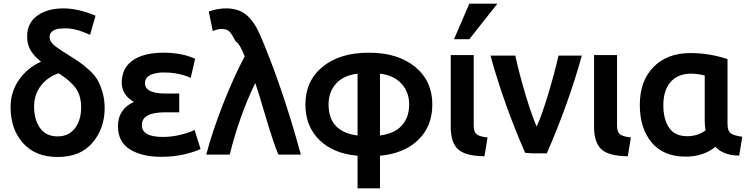

<svg xmlns="http://www.w3.org/2000/svg" viewBox="-20 -835 4097 1053"><path d="M301 -433Q240 -412 203.5 -364Q167 -316 167 -250Q167 -179 199.5 -133Q232 -87 296 -87Q357 -87 391 -131.5Q425 -176 425 -246Q425 -284 414.5 -314.5Q404 -345 381.5 -368.5Q359 -392 344 -403.5Q329 -415 301 -433ZM205 -497Q143 -545 132 -601Q127 -625 130 -656Q137 -718 191 -753.5Q245 -789 328 -789Q408 -789 504 -749L474 -644Q403 -676 357 -679Q334 -681 297 -677Q252 -666 252 -632Q252 -610 273 -590.5Q294 -571 353 -535Q392 -510 412.5 -496.5Q433 -483 465 -454.5Q497 -426 513 -399.5Q529 -373 541.5 -331.5Q554 -290 554 -242Q554 -131 487.5 -52.5Q421 26 296 26Q174 26 106 -50.5Q38 -127 38 -247Q38 -331 84 -397Q130 -463 205 -497Z M873 -84Q924 -84 973 -96.5Q1022 -109 1047 -122L1080 -18Q1051 -3 992.5 11Q934 25 864 25Q759 25 693 -15.5Q627 -56 627 -143Q627 -236 714 -276Q661 -307 650 -358Q646 -379 649 -403Q657 -473 716.5 -509.5Q776 -546 877 -546Q976 -546 1050 -513L1026 -408Q962 -436 893 -437Q868 -439 851 -436Q775 -427 775 -379Q775 -322 888 -322H963V-219H884Q758 -219 758 -149Q758 -84 873 -84Z M1380 -380Q1292 -198 1240 13H1111Q1146 -118 1203.5 -264.5Q1261 -411 1322 -526Q1295 -596 1272 -608Q1250 -652 1235.5 -664.5Q1221 -677 1190 -676Q1173 -675 1147 -665L1125 -772Q1172 -789 1220 -789Q1289 -789 1331.5 -753Q1374 -717 1405 -647Q1530 -355 1630 13H1507Q1482 -43 1439 -188.5Q1396 -334 1380 -380Z M2003 -546Q2162 -546 2256.5 -468.5Q2351 -391 2351 -262Q2351 -143 2274 -68Q2197 7 2064 19V198H1941V19Q1809 8 1732 -67Q1655 -142 1655 -262Q1655 -391 1749 -468.5Q1843 -546 2003 -546ZM2224 -262Q2224 -330 2182 -376Q2140 -422 2064 -431V-92Q2143 -102 2183.5 -146.5Q2224 -191 2224 -262ZM1782 -262Q1782 -112 1941 -92V-431Q1864 -422 1823 -376.5Q1782 -331 1782 -262Z M2654 -81 2637 22Q2534 21 2493 -15.5Q2452 -52 2452 -140V-177V-533H2578V-147Q2578 -112 2593.5 -99Q2609 -86 2654 -81ZM2554 -620H2470L2554 -815H2708Z M2923 -141Q2947 -190 2983.5 -309Q3020 -428 3043 -530H3171Q3099 -270 2979 6H2900L2860 3Q2744 -262 2670 -530H2806Q2828 -430 2861.5 -318Q2895 -206 2923 -141Z M3440 -81 3423 22Q3320 21 3279 -15.5Q3238 -52 3238 -140V-177V-533H3364V-147Q3364 -112 3379.5 -99Q3395 -86 3440 -81Z M3904 -30Q3838 24 3740 24Q3619 24 3554 -53.5Q3489 -131 3489 -260Q3489 -391 3564 -467.5Q3639 -544 3767 -544Q3869 -544 3970 -511V-157Q3970 -117 3987.5 -104Q4005 -91 4051 -85L4034 18Q3991 19 3955 4.5Q3919 -10 3904 -30ZM3845 -171V-421Q3805 -431 3770 -431Q3698 -431 3658 -385.5Q3618 -340 3618 -258Q3618 -181 3649.5 -134.5Q3681 -88 3749 -88Q3806 -88 3850 -120Q3845 -145 3845 -171Z"/></svg>

Font: Repo
Style: DemiBold
Weight: 600
Designer: Stefan Peev
Foundry: Context Ltd
Version: Version 001.000